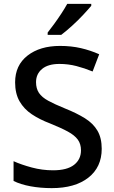

<svg xmlns="http://www.w3.org/2000/svg" viewBox="-20 -961 590 991"><path d="M505 -193Q505 -98 436 -44Q367 10 247 10Q189 10 137.5 0.5Q86 -9 50 -27V-129Q90 -111 144 -96.5Q198 -82 254 -82Q326 -82 362 -110Q398 -138 398 -185Q398 -218 381.5 -240.5Q365 -263 330 -282Q295 -301 238 -324Q185 -344 144.5 -371Q104 -398 81 -438Q58 -478 58 -536Q58 -624 122 -674Q186 -724 290 -724Q348 -724 397.5 -712.5Q447 -701 492 -681L458 -592Q417 -609 374.5 -620Q332 -631 287 -631Q228 -631 197 -605Q166 -579 166 -537Q166 -504 181 -481.5Q196 -459 229 -441Q262 -423 316 -401Q376 -377 418.5 -350.5Q461 -324 483 -286.5Q505 -249 505 -193ZM451 -931Q436 -913 409 -884Q382 -855 351 -827Q320 -799 296 -781H226V-793Q241 -812 260 -838Q279 -864 297 -891.5Q315 -919 327 -941H451Z"/></svg>

Font: Noto Sans Telugu Medium
Style: Regular
Weight: 500
Designer: Jelle Bosma - Monotype Design Team
Foundry: Monotype Imaging Inc.
Version: Version 2.005; ttfautohint (v1.8.4.7-5d5b)